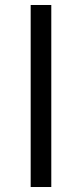

<svg xmlns="http://www.w3.org/2000/svg" viewBox="-20 -750 329 770"><path d="M103 0V-730H185.7V0Z"/></svg>

Font: M PLUS 2 Thin
Style: Regular
Weight: 100
Designer: Coji Morishita
Foundry: UNDERFOREST DESIGN
Version: Version 1.001